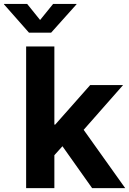

<svg xmlns="http://www.w3.org/2000/svg" viewBox="-78 -966 663 986"><path d="M187.5 -153.8V-326.2H205.6L385.3 -529.3H554.2L319.8 -263.2H286.1ZM56.2 0V-727.5H201.2V0ZM395 0 231.4 -231 327.6 -333 564.9 0ZM61.5 -945.8 127.9 -863.3 194.8 -945.8H314.9V-943.8L184.6 -798.3H70.8L-57.6 -943.8V-945.8Z"/></svg>

Font: Inter 24pt
Style: Bold
Weight: 700
Designer: Rasmus Andersson
Foundry: rsms
Version: Version 4.001;git-66647c0bb